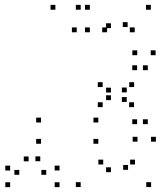

<svg xmlns="http://www.w3.org/2000/svg" viewBox="-20 -760 661 790"><path d="M601.8 9.6V-10.4H581.8V9.6ZM621.4 -177.1V-197.1H601.4V-177.1ZM545.8 -177.1V-197.1H525.8V-177.1ZM506.8 -61.2V-81.2H486.8V-61.2ZM535.4 -83.2V-103.2H515.4V-83.2ZM404.7 -83.2V-103.2H384.7V-83.2ZM436.5 -51.6V-71.6H416.5V-51.6ZM436.5 -348V-368H416.5V-348ZM402.4 -319.2V-339.2H382.4V-319.2ZM531.4 -319.2V-339.2H511.4V-319.2ZM501.5 -340.6V-360.6H481.5V-340.6ZM544.2 -249.2V-269.2H524.2V-249.2ZM588.1 -249.2V-269.2H568.1V-249.2ZM588.1 -471.3V-491.3H568.1V-471.3ZM544.2 -471.3V-491.3H524.2V-471.3ZM501.5 -379.9V-399.9H481.5V-379.9ZM531.8 -401.8V-421.8H511.8V-401.8ZM402.4 -401.8V-421.8H382.4V-401.8ZM436.5 -379.3V-399.3H416.5V-379.3ZM436.5 -644.2V-664.2H416.5V-644.2ZM420.6 -627.2V-647.2H400.6V-627.2ZM534.2 -627.2V-647.2H514.2V-627.2ZM505.1 -648.8V-668.8H485.1V-648.8ZM544.6 -532.9V-552.9H524.6V-532.9ZM620.2 -532.9V-552.9H600.2V-532.9ZM600.6 -720V-740H580.6V-720ZM312 -720V-740H292V-720ZM312 9.6V-10.4H292V9.6ZM384.5 -168.5V-188.5H364.5V-168.5ZM384.5 -256V-276H364.5V-256ZM148.8 -256V-276H128.8V-256ZM148.8 -168.5V-188.5H128.8V-168.5ZM225 10V-10H205V10ZM225 -58.5V-78.5H205V-58.5ZM145.7 -96.6V-116.6H125.7V-96.6ZM170.2 -40.8V-60.8H150.2V-40.8ZM295.8 -627.2V-647.2H275.8V-627.2ZM349.7 -627.2V-647.2H329.7V-627.2ZM349.7 -720V-740H329.7V-720ZM207.9 -720V-740H187.9V-720ZM59.2 -40.8V-60.8H39.2V-40.8ZM97.8 -96.2V-116.2H77.8V-96.2ZM21.8 -58.5V-78.5H1.8V-58.5ZM21.8 10V-10H1.8V10Z"/></svg>

Font: Monaspace Xenon Dots Var
Style: Regular
Weight: 400
Designer: Riley Cran and the Lettermatic Team
Version: Version 1.100 (Monaspace Xenon Dots)